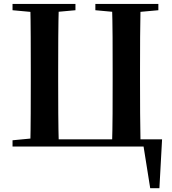

<svg xmlns="http://www.w3.org/2000/svg" viewBox="-20 -761 891 997"><path d="M137.2 0Q139.2 -86.6 139.5 -173.3Q139.9 -259.9 139.9 -346.1V-393.6Q139.9 -481.3 139.5 -568.4Q139.2 -655.6 137.2 -740.5H285.6Q283.1 -654.1 282.6 -567.9Q282.1 -481.6 282.1 -393.6V-346.1Q282.1 -258.5 282.6 -171.8Q283.1 -85.2 285.6 0ZM561.5 0Q564.2 -85.2 564.6 -171.8Q565 -258.5 565 -346.9V-393.6Q565 -481.3 564.6 -568.1Q564.2 -654.9 561.5 -740.5H709.9Q708.1 -655.6 707.6 -569.3Q707.1 -483 707.1 -393.6V-346.1Q707.1 -259.9 707.6 -173.3Q708.1 -86.6 709.9 0ZM211.1 0V-37.6H821.6L807.7 216.3H760L720.2 -33.6L782.9 0ZM45.1 -707.9V-740.5H371.8V-707.9L221.3 -694.2H193.8ZM475.2 -707.9V-740.5H802.3V-707.9L651 -694.2H624.3ZM45.1 0V-32.6L198.2 -47.3H211.1V0Z"/></svg>

Font: Noto Serif KR ExtraLight
Style: Regular
Weight: 200
Designer: Ryoko NISHIZUKA 西塚涼子 (kana & ideographs); Frank Grießhammer (Latin, Greek & Cyrillic); Wenlong ZHANG 张文龙 (bopomofo); San
Foundry: Adobe
Version: Version 2.002-H1;hotconv 1.1.0;makeotfexe 2.6.0